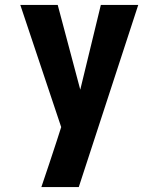

<svg xmlns="http://www.w3.org/2000/svg" viewBox="-20 -755 640 775"><path d="M147 0Q163 -47 178.5 -93.5Q194 -140 209 -186L227 -242L62 -735H213L304 -393L387 -735H538L298 0Z"/></svg>

Font: Iosevka Aile Heavy
Style: Regular
Weight: 900
Designer: Belleve Invis
Foundry: Belleve Invis
Version: Version 31.1.0; ttfautohint (v1.8.4)